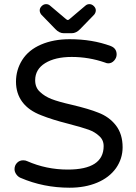

<svg xmlns="http://www.w3.org/2000/svg" viewBox="-20 -878 642 909"><path d="M242.2 -740.2 175.8 -808.6Q168 -818.4 168 -829.1Q168 -839.8 177.2 -849.1Q186.5 -858.4 198.2 -858.4Q209 -858.4 216.8 -851.6L293 -787.1Q298.8 -783.2 300.8 -783.2Q304.7 -783.2 308.6 -787.1L384.8 -851.6Q392.6 -858.4 403.3 -858.4Q415 -858.4 424.3 -849.1Q433.6 -839.8 433.6 -829.1Q433.6 -818.4 425.8 -808.6L359.4 -740.2Q340.8 -720.7 319.3 -720.7H282.2Q260.7 -720.7 242.2 -740.2ZM77.1 -36.1Q65.4 -41 57.1 -52.7Q48.8 -64.5 48.8 -77.1Q48.8 -94.7 60.5 -106.9Q72.3 -119.1 89.8 -119.1Q100.6 -119.1 108.4 -115.2Q199.2 -75.2 300.8 -75.2Q470.7 -75.2 470.7 -186.5Q470.7 -215.8 449.2 -234.4Q429.7 -252.9 400.4 -263.7Q371.1 -274.4 303.7 -292Q226.6 -311.5 175.8 -332Q116.2 -354.5 85.9 -395Q55.7 -435.5 55.7 -491.2Q55.7 -546.9 85 -593.8Q115.2 -641.6 174.3 -667Q233.4 -692.4 309.6 -692.4Q417 -692.4 503.9 -660.2Q532.2 -649.4 532.2 -620.1Q532.2 -604.5 520.5 -591.3Q508.8 -578.1 492.2 -578.1Q485.4 -578.1 476.6 -582Q400.4 -608.4 319.3 -608.4Q241.2 -608.4 193.8 -579.1Q146.5 -549.8 146.5 -498Q146.5 -462.9 169.9 -442.4Q191.4 -421.9 223.6 -409.2Q255.9 -396.5 320.3 -381.8Q402.3 -362.3 445.3 -344.7Q497.1 -325.2 528.8 -284.2Q560.5 -243.2 560.5 -180.7Q560.5 -127 529.3 -82Q497.1 -37.1 439.9 -13.2Q382.8 10.7 309.6 10.7Q185.5 10.7 77.1 -36.1Z"/></svg>

Font: jf-openhuninn-1.0
Style: Regular
Weight: 400
Designer: [Kosugi Maru]
      Designed by Motoya company      

      [Varela Round]
      Joe Prince(Latin component); Avraham Co
Foundry: justfont CO.,LTD.
Version: 1.0